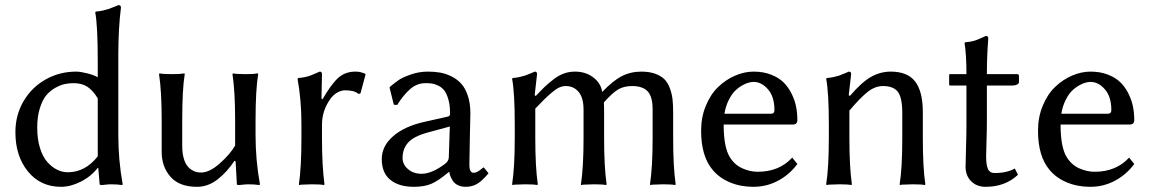

<svg xmlns="http://www.w3.org/2000/svg" viewBox="-20 -718 4479 748"><path d="M360.8 -64Q334.5 -30.3 294.7 -10.3Q254.9 9.8 217.8 9.8Q137.7 9.8 88.9 -50Q40 -109.9 40 -203.1Q40 -270 72 -324.2Q104 -378.4 158.2 -408.7Q212.4 -439 276.9 -439Q293 -439 318.8 -432.6Q344.7 -426.3 360.8 -417V-481.9Q360.8 -616.7 351.1 -669.9L353 -672.9Q367.2 -673.8 381.6 -677.2Q396 -680.7 402.1 -682.6Q408.2 -684.6 424.3 -691.2Q440.4 -697.8 441.9 -698.2Q451.2 -698.2 451.2 -688Q440.9 -607.4 440.9 -500V-191.9Q440.9 -93.8 458 0L456.1 2.9Q436.5 0 411.6 0Q403.3 0 377 2.9Q368.2 2.9 368.2 0L362.8 -64ZM360.8 -108.9V-335Q341.8 -365.7 320.6 -379.9Q299.3 -394 266.1 -394Q249 -394 232.7 -390.6Q216.3 -387.2 195.8 -376Q175.3 -364.7 160.4 -346.9Q145.5 -329.1 135.3 -296.6Q125 -264.2 125 -221.2Q125 -176.3 135.7 -141.6Q146.5 -106.9 164.3 -86.9Q182.1 -66.9 202.4 -56.9Q222.7 -46.9 244.1 -46.9Q312 -46.9 360.8 -108.9Z M893.6 -91.8Q864.7 -47.9 827.6 -19Q790.5 9.8 747.6 9.8Q678.2 9.8 644 -29.5Q609.9 -68.8 609.9 -126V-249Q609.9 -362.3 599.6 -429.2L601.6 -432.1Q615.7 -429.2 649.9 -429.2Q665.5 -429.2 677.7 -429.9Q689.9 -430.7 694.3 -431.6L698.7 -432.1L699.7 -429.2Q689.9 -370.1 689.9 -249V-149.9Q689.9 -124.5 694.8 -105.2Q699.7 -85.9 707.3 -75Q714.8 -64 725.1 -57.1Q735.4 -50.3 744.4 -48.1Q753.4 -45.9 763.7 -45.9Q796.4 -45.9 836.4 -81.5Q876.5 -117.2 896 -150.9V-249Q896 -362.3 885.7 -429.2L887.7 -432.1Q901.4 -429.2 935.5 -429.2Q951.2 -429.2 963.4 -429.7Q975.1 -430.7 980 -431.6L984.9 -432.1L985.8 -429.2Q975.6 -367.2 975.6 -249V-191.9Q975.6 -93.8 992.7 0L990.7 2.9Q971.2 0 946.3 0Q938 0 911.6 2.9Q902.8 2.9 902.8 0L897.9 -88.9Z M1236.3 -331.1Q1271 -391.1 1298.1 -415Q1325.2 -439 1364.3 -439Q1371.1 -439 1375.7 -438.5Q1380.4 -438 1382.3 -437.5Q1384.3 -437 1390.4 -435.1Q1396.5 -433.1 1400.4 -432.1L1404.3 -428.2L1384.3 -354L1376.5 -352.1Q1361.3 -366.2 1324.2 -366.2Q1309.6 -366.2 1293.7 -357.2Q1277.8 -348.1 1266.6 -332Q1234.4 -286.6 1234.4 -231.9V-180.2Q1234.4 -71.3 1244.1 0L1242.2 2.9Q1228.5 0 1194.3 0Q1178.7 0 1166.5 1Q1154.3 1 1149.9 2L1145.5 2.9L1144.5 0Q1154.3 -67.9 1154.3 -180.2V-234.9Q1154.3 -328.1 1139.2 -411.1L1141.6 -414.1Q1156.2 -415 1169.2 -418Q1182.1 -420.9 1189.2 -423.6Q1196.3 -426.3 1208.3 -431.6Q1220.2 -437 1225.6 -439Q1234.4 -439 1234.4 -429.2L1232.4 -334Z M1808.6 -76.2Q1808.6 -44.9 1825.2 -44.9Q1832 -44.9 1838.4 -48.1Q1844.7 -51.3 1853.8 -58.3Q1862.8 -65.4 1863.3 -65.9L1866.2 -64L1883.3 -43Q1858.4 -13.2 1838.9 -1.7Q1819.3 9.8 1794.4 9.8Q1776.9 9.8 1763.9 3.4Q1751 -2.9 1744.4 -13.2Q1737.8 -23.4 1734.6 -31.7Q1731.4 -40 1730.5 -47.9H1728.5Q1688 -13.7 1660.6 -2Q1633.3 9.8 1592.3 9.8Q1534.2 9.8 1500.7 -17.3Q1467.3 -44.4 1467.3 -98.1Q1467.3 -148.9 1511.7 -187.5Q1556.2 -226.1 1633.3 -243.2L1726.6 -264.2Q1733.4 -266.6 1733.4 -275.9Q1733.4 -308.1 1726.6 -331.3Q1719.7 -354.5 1710.4 -366.2Q1701.2 -377.9 1686.5 -384.8Q1671.9 -391.6 1661.6 -392.8Q1651.4 -394 1637.2 -394Q1604.5 -394 1578.1 -371.1Q1551.8 -348.1 1527.3 -309.1L1514.2 -310.1L1497.6 -377L1500.5 -380.9Q1518.6 -396 1533.4 -406.2Q1548.3 -416.5 1580.3 -427.7Q1612.3 -439 1647.5 -439Q1672.4 -439 1694.1 -435.3Q1715.8 -431.6 1738.3 -420.7Q1760.7 -409.7 1776.6 -392.3Q1792.5 -375 1802.5 -345.5Q1812.5 -315.9 1812.5 -276.9Q1812.5 -273.4 1810.5 -183.1Q1808.6 -92.8 1808.6 -76.2ZM1732.4 -225.1 1647.5 -202.1Q1591.8 -187 1570.1 -162.6Q1548.3 -138.2 1548.3 -102.1Q1548.3 -77.6 1569.3 -59.3Q1590.3 -41 1622.6 -41Q1662.6 -41 1714.4 -80.1Q1728.5 -90.8 1728.5 -106Z M2522.5 -180.2V-292Q2522.5 -341.3 2503.2 -362.1Q2483.9 -382.8 2442.4 -382.8Q2412.1 -382.8 2389.6 -370.4Q2367.2 -357.9 2332.5 -318.8Q2333.5 -306.6 2333.5 -280.8V-180.2Q2333.5 -67.4 2343.3 0L2341.3 2.9Q2327.6 0 2293.5 0Q2277.8 0 2265.6 1Q2252.9 1 2248.5 2L2244.1 2.9L2243.2 0Q2253.4 -66.4 2253.4 -180.2V-290Q2253.4 -337.4 2234.1 -360.1Q2214.8 -382.8 2184.1 -382.8Q2171.4 -382.8 2158.4 -377Q2145.5 -371.1 2127.9 -356Q2110.4 -340.8 2099.9 -330.3Q2089.4 -319.8 2065.4 -294.9V-180.2Q2065.4 -67.4 2075.2 0L2073.2 2.9Q2059.6 0 2025.4 0Q2009.8 0 1997.6 1Q1985.4 1 1981 2L1976.6 2.9L1975.1 0Q1985.4 -66.4 1985.4 -180.2V-234.9Q1985.4 -355.5 1975.1 -411.1L1977.5 -414.1Q1991.7 -415 2005.4 -418.2Q2019 -421.4 2025.6 -423.6Q2032.2 -425.8 2045.9 -431.6Q2059.6 -437.5 2063.5 -439Q2072.3 -439 2072.3 -429.2L2063 -347.2L2067.4 -344.2Q2089.4 -367.7 2103.3 -380.9Q2117.2 -394 2137.2 -409.4Q2157.2 -424.8 2177.5 -431.9Q2197.8 -439 2220.2 -439Q2261.7 -439 2291.3 -416.5Q2320.8 -394 2326.2 -359.9Q2368.2 -403.8 2402.6 -421.4Q2437 -439 2478.5 -439Q2509.8 -439 2532.7 -430.7Q2555.7 -422.4 2568.8 -408.9Q2582 -395.5 2589.8 -374Q2597.7 -352.5 2600.1 -330.8Q2602.5 -309.1 2602.5 -279.8V-180.2Q2602.5 -67.4 2612.3 0L2610.4 2.9Q2596.7 0 2562.5 0Q2546.9 0 2534.7 1Q2522.5 1 2517.6 2L2513.2 2.9L2512.2 0Q2522.5 -66.4 2522.5 -180.2Z M3066.4 -104 3086.4 -79.1Q3056.6 -38.6 3012 -14.4Q2967.3 9.8 2915 9.8Q2864.7 9.8 2823.5 -7.6Q2782.2 -24.9 2756.3 -56.2Q2711.4 -109.4 2711.4 -209Q2711.4 -261.7 2730 -306.4Q2748.5 -351.1 2778.1 -379.4Q2807.6 -407.7 2843.8 -423.3Q2879.9 -439 2916 -439Q2954.1 -439 2984.1 -427.2Q3014.2 -415.5 3033 -396.7Q3051.8 -377.9 3064.2 -352.5Q3076.7 -327.1 3081.5 -302Q3086.4 -276.9 3086.4 -250Q3086.4 -232.9 3068.4 -232.9H2799.3Q2799.3 -144.5 2823.2 -106Q2841.8 -75.7 2871.8 -62.3Q2901.9 -48.8 2932.1 -48.8Q3015.6 -48.8 3066.4 -104ZM2802.2 -274.9H2983.4Q2997.1 -274.9 2997.1 -289.1Q2997.1 -341.3 2971.9 -370.1Q2946.8 -398.9 2916 -398.9Q2907.7 -398.9 2897 -396.2Q2886.2 -393.6 2871.1 -385Q2856 -376.5 2843 -363.5Q2830.1 -350.6 2818.6 -327.4Q2807.1 -304.2 2802.2 -274.9Z M3575.2 -180.2Q3575.2 -63.5 3585 0L3583 2.9Q3569.3 0 3535.2 0Q3519.5 0 3507.3 1Q3495.1 1 3490.2 2L3485.8 2.9L3484.9 0Q3495.1 -63.5 3495.1 -180.2V-277.8Q3495.1 -337.4 3478 -360.1Q3460.9 -382.8 3419.9 -382.8Q3389.2 -382.8 3360.4 -360.1Q3331.5 -337.4 3289.1 -287.1V-180.2Q3289.1 -67.4 3298.8 0L3296.9 2.9Q3283.2 0 3249 0Q3233.4 0 3221.2 1Q3209 1 3204.6 2L3200.2 2.9L3198.7 0Q3209 -66.4 3209 -180.2V-234.9Q3209 -355.5 3198.7 -411.1L3201.2 -414.1Q3215.3 -415 3229 -418.2Q3242.7 -421.4 3249.3 -423.6Q3255.9 -425.8 3269.5 -431.6Q3283.2 -437.5 3287.1 -439Q3295.9 -439 3295.9 -429.2L3286.6 -347.2L3291 -344.2Q3336.9 -397.9 3373.3 -418.5Q3409.7 -439 3450.2 -439Q3516.1 -439 3545.7 -399.9Q3575.2 -360.8 3575.2 -280.8Z M3745.1 -429.2Q3745.1 -504.9 3737.8 -549.8L3739.7 -553.2Q3758.3 -554.7 3770.8 -557.9Q3783.2 -561 3800.3 -568.8Q3817.4 -576.7 3820.8 -578.1Q3830.1 -578.1 3830.1 -567.9Q3824.7 -497.1 3824.7 -429.2H3941.9Q3949.7 -429.2 3949.7 -422.9V-397.9Q3949.7 -392.1 3941.9 -388.4Q3934.1 -384.8 3925.8 -384.8H3824.7V-242.2Q3824.7 -208.5 3823.2 -164.3Q3821.8 -120.1 3821.8 -108.9Q3821.8 -75.7 3828.9 -59.8Q3835.9 -43.9 3855 -43.9Q3902.3 -43.9 3933.6 -61.5L3945.8 -37.1Q3896 9.8 3819.8 9.8Q3785.2 9.8 3763.4 -12Q3741.7 -33.7 3741.7 -68.8Q3741.7 -80.1 3743.4 -138.7Q3745.1 -197.3 3745.1 -231V-384.8H3682.1Q3677.7 -384.8 3677.7 -389.2V-424.8Q3677.7 -429.2 3680.7 -429.2Z M4378.9 -104 4398.9 -79.1Q4369.1 -38.6 4324.5 -14.4Q4279.8 9.8 4227.5 9.8Q4177.2 9.8 4136 -7.6Q4094.7 -24.9 4068.8 -56.2Q4023.9 -109.4 4023.9 -209Q4023.9 -261.7 4042.5 -306.4Q4061 -351.1 4090.6 -379.4Q4120.1 -407.7 4156.2 -423.3Q4192.4 -439 4228.5 -439Q4266.6 -439 4296.6 -427.2Q4326.7 -415.5 4345.5 -396.7Q4364.3 -377.9 4376.7 -352.5Q4389.2 -327.1 4394 -302Q4398.9 -276.9 4398.9 -250Q4398.9 -232.9 4380.9 -232.9H4111.8Q4111.8 -144.5 4135.7 -106Q4154.3 -75.7 4184.3 -62.3Q4214.4 -48.8 4244.6 -48.8Q4328.1 -48.8 4378.9 -104ZM4114.7 -274.9H4295.9Q4309.6 -274.9 4309.6 -289.1Q4309.6 -341.3 4284.4 -370.1Q4259.3 -398.9 4228.5 -398.9Q4220.2 -398.9 4209.5 -396.2Q4198.7 -393.6 4183.6 -385Q4168.5 -376.5 4155.5 -363.5Q4142.6 -350.6 4131.1 -327.4Q4119.6 -304.2 4114.7 -274.9Z"/></svg>

Font: Linux Biolinum
Style: Regular
Weight: 400
Designer: Philipp H. Poll
Foundry: Philipp H. Poll
Version: Version 0.6.4